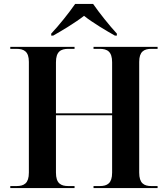

<svg xmlns="http://www.w3.org/2000/svg" viewBox="-20 -951 849 971"><path d="M239 -781V-771H249C290 -794 362 -837 405 -871C447 -837 520 -794 561 -771H571V-781C534 -821 482 -886 451 -931H360C329 -886 277 -821 239 -781ZM32 0H357V-10H326C287 -10 263 -24 263 -78V-368H547V-78C547 -24 523 -10 484 -10H453V0H777V-10H746C708 -10 684 -24 684 -78V-638C684 -690 708 -704 746 -704H777V-714H453V-704H484C523 -704 547 -690 547 -636V-378H263V-636C263 -690 287 -704 326 -704H357V-714H32V-704H63C102 -704 126 -690 126 -638V-78C126 -24 102 -10 63 -10H32Z"/></svg>

Font: Noto Serif Display SemiBold
Style: Regular
Weight: 600
Designer: Monotype Design Team
Foundry: Monotype Imaging Inc.
Version: Version 2.009